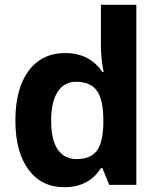

<svg xmlns="http://www.w3.org/2000/svg" viewBox="-20 -780 673 810"><path d="M251 9.8Q154.8 9.8 99.9 -64.9Q44.9 -139.6 44.9 -272Q44.9 -406.2 100.8 -481.2Q156.7 -556.2 254.9 -556.2Q357.9 -556.2 412.1 -476.1H417Q405.8 -537.1 405.8 -585V-759.8H555.2V0H440.9L412.1 -70.8H405.8Q355 9.8 251 9.8ZM303.2 -108.9Q360.4 -108.9 387 -142.1Q413.6 -175.3 416 -254.9V-271Q416 -358.9 388.9 -397Q361.8 -435.1 300.8 -435.1Q251 -435.1 223.4 -392.8Q195.8 -350.6 195.8 -270Q195.8 -189.5 223.6 -149.2Q251.5 -108.9 303.2 -108.9Z"/></svg>

Font: Samim FD
Style: Bold-FD
Weight: 700
Foundry: DejaVu fonts team - Redesigned by Saber Rastikerdar
Version: Version 4.0.1